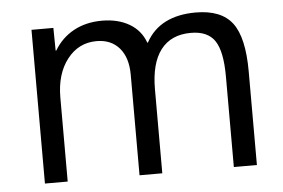

<svg xmlns="http://www.w3.org/2000/svg" viewBox="-43 -589 955 647"><g transform="rotate(-5 434.5 -265.0)"><path d="M84 0V-520H158L159 -443H161Q186 -485 227.5 -507.5Q269 -530 323 -530Q377 -530 415.5 -507.5Q454 -485 469 -443H471Q495 -487 537.5 -508.5Q580 -530 640 -530Q726 -530 763.5 -481Q801 -432 801 -316V0H723V-306Q723 -391 699 -427Q675 -463 618 -463Q551 -463 516 -417.5Q481 -372 481 -284V0H404V-340Q404 -398 376 -430.5Q348 -463 299 -463Q238 -463 199.5 -413.5Q161 -364 161 -284V0Z"/></g></svg>

Font: M PLUS 2
Style: Regular
Weight: 400
Designer: Coji Morishita
Foundry: UNDERFOREST DESIGN
Version: Version 1.001